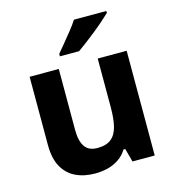

<svg xmlns="http://www.w3.org/2000/svg" viewBox="-114 -861 878 967"><g transform="rotate(-15 325.0 -378.0)"><path d="M576 -546V0H460L441 -70H432Q415 -42 388.5 -24Q362 -6 330.5 2Q299 10 264 10Q206 10 162.5 -11Q119 -32 94.5 -76Q70 -120 70 -190V-546H222V-228Q222 -170 242.5 -140.5Q263 -111 308 -111Q354 -111 379.5 -131.5Q405 -152 415 -192Q425 -232 425 -290V-546ZM529 -756Q514 -742 491 -721.5Q468 -701 441 -679.5Q414 -658 388.5 -638.5Q363 -619 344 -606H244V-619Q260 -638 281.5 -664Q303 -690 324.5 -717Q346 -744 360 -766H529Z"/></g></svg>

Font: Noto Sans Lao
Style: Bold
Weight: 700
Designer: Monotype Design Team
Foundry: Monotype Imaging Inc.
Version: Version 2.003